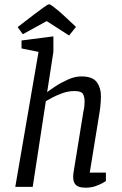

<svg xmlns="http://www.w3.org/2000/svg" viewBox="-20 -868 566 892"><path d="M378 4Q358 4 345 -1Q332 -6 326 -17.5Q320 -29 320 -47Q320 -53 320.5 -58.5Q321 -64 322 -69L368 -353Q371 -363 372 -376.5Q373 -390 373 -396Q373 -419 365 -432Q357 -445 326 -445Q299 -445 272.5 -436Q246 -427 224.5 -415.5Q203 -404 193 -398L132 0H51L159 -627L80 -643V-680L228 -699V-627L199 -440Q212 -450 238.5 -467.5Q265 -485 297 -499Q329 -513 358 -513Q410 -513 429.5 -486.5Q449 -460 449 -422Q449 -409 448 -394.5Q447 -380 445.5 -367Q444 -354 442 -343L397 -66H472V-27Q470 -25 456.5 -17.5Q443 -10 423 -3Q403 4 378 4ZM301 -703 197 -770 86 -709 62 -742 136 -799Q165 -821 179 -831Q193 -841 199 -844.5Q205 -848 208 -848Q213 -848 226.5 -838Q240 -828 254 -816Q268 -804 273 -799L333 -743Z"/></svg>

Font: Faustina
Style: Italic
Weight: 400
Italic angle: -8°
Designer: Alfonso Garcia
Foundry: http://www.omnibus-type.com
Version: Version 1.200